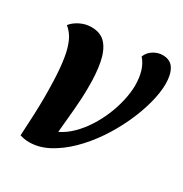

<svg xmlns="http://www.w3.org/2000/svg" viewBox="-174 -871 962 1012"><g transform="rotate(30 307.5 -365.0)"><path d="M144 10Q129 10 115 7.5Q101 5 88 1Q92 -68 94.5 -126Q97 -184 97 -234Q97 -342 90.5 -411.5Q84 -481 71.5 -522.5Q59 -564 43 -587Q27 -610 9 -624Q25 -646 58 -663Q91 -680 128 -680Q185 -680 216 -644.5Q247 -609 259.5 -545Q272 -481 271 -395Q271 -331 264.5 -259.5Q258 -188 251 -115H253Q292 -134 326.5 -168Q361 -202 389 -245.5Q417 -289 437 -337Q457 -385 468 -433.5Q479 -482 480 -525Q480 -575 468.5 -613Q457 -651 433 -678Q444 -707 471 -723.5Q498 -740 526 -740Q573 -740 594 -706.5Q615 -673 615 -616Q615 -562 597 -494.5Q579 -427 546.5 -356.5Q514 -286 470 -221Q426 -156 373 -104Q320 -52 262 -21Q204 10 144 10Z"/></g></svg>

Font: Sansita Swashed Light
Style: Bold
Weight: 700
Version: Version 1.003